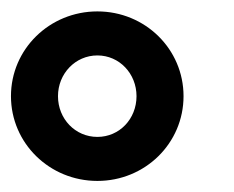

<svg xmlns="http://www.w3.org/2000/svg" viewBox="-28 -748 421 345"><path d="M76.2 -575.2C76.2 -615.7 107.4 -648.4 147 -648.4C186.5 -648.4 217.3 -615.7 217.3 -575.2C217.3 -534.2 186.5 -502 147 -502C107.4 -502 76.2 -534.2 76.2 -575.2ZM-8.3 -575.2C-8.3 -490.7 61 -422.9 147 -422.9C232.9 -422.9 301.8 -490.7 301.8 -575.2C301.8 -659.7 232.9 -727.5 147 -727.5C61 -727.5 -8.3 -659.7 -8.3 -575.2Z"/></svg>

Font: Tuffy
Style: Bold
Weight: 700
Designer: Thatcher Ulrich, Karoly Barta, Michael Everson
Version: Version 001.270